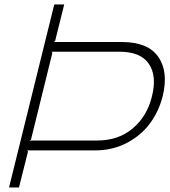

<svg xmlns="http://www.w3.org/2000/svg" viewBox="-20 -830 754 850"><path d="M508.8 -601.1H208L211.9 -596.2L117.2 -211.9L110.8 -208H411.1Q504.9 -208 568.4 -262.2Q631.8 -316.4 652.8 -403.8Q675.3 -494.1 638.9 -547.6Q602.5 -601.1 508.8 -601.1ZM700.2 -403.8Q682.6 -335.4 642.8 -282.2Q603 -229 540 -196.5Q477.1 -164.1 400.9 -164.1H100.1L104 -159.2L64 0H20L220.2 -810.1H264.2L224.1 -648.9L217.8 -644H520Q634.8 -644 680.7 -578.4Q726.6 -512.7 700.2 -403.8Z"/></svg>

Font: Sinkin Sans 200 X Light Italic
Style: Regular
Weight: 200
Italic angle: -112°
Designer: Keith Bates
Foundry: K-Type
Version: Sinkin Sans (version 1.0)  by Keith Bates   •   © 2014   www